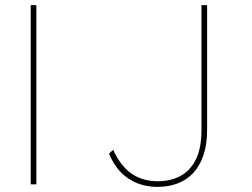

<svg xmlns="http://www.w3.org/2000/svg" viewBox="-20 -720 985 750"><path d="M100 0V-700H122V0ZM406 -120 422 -135Q436 -104 454 -80.5Q472 -57 493.5 -42Q515 -27 541 -19.5Q567 -12 597 -12Q647 -12 685.5 -33Q724 -54 745.5 -98Q767 -142 767 -213V-678V-700H789V-678V-213Q789 -155 774.5 -113Q760 -71 734 -43.5Q708 -16 672.5 -3Q637 10 595 10Q561 10 531.5 1Q502 -8 478 -25Q454 -42 436 -66Q418 -90 406 -120Z"/></svg>

Font: Mach Thin
Style: Regular
Weight: 250
Version: Version 1.002